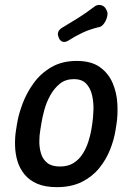

<svg xmlns="http://www.w3.org/2000/svg" viewBox="-20 -761 550 791"><path d="M456 -225Q450 -186 433.5 -144.5Q417 -103 388.5 -68Q360 -33 317 -11.5Q274 10 214 10Q166 10 133.5 -4Q101 -18 81 -42.5Q61 -67 52 -97Q43 -127 42 -160.5Q41 -194 46 -225L50 -250Q56 -289 73 -334Q90 -379 119 -419Q148 -459 192 -484.5Q236 -510 296 -510Q356 -510 391.5 -484.5Q427 -459 444 -419Q461 -379 463.5 -334Q466 -289 460 -250ZM360 -250Q364 -276 365 -307.5Q366 -339 359.5 -368Q353 -397 335.5 -416Q318 -435 284 -435Q250 -435 226.5 -416Q203 -397 187 -368Q171 -339 162.5 -307.5Q154 -276 150 -250L146 -225Q142 -203 142 -177.5Q142 -152 149 -128.5Q156 -105 174.5 -90Q193 -75 227 -75Q261 -75 284 -90Q307 -105 321.5 -128.5Q336 -152 344 -177.5Q352 -203 356 -225ZM262 -594Q249 -586 238.5 -589Q228 -592 222 -605V-607Q216 -619 220 -629.5Q224 -640 238 -648Q270 -667 302 -687Q334 -707 368 -733Q380 -743 395 -740Q410 -737 417 -723L420 -717Q425 -708 421.5 -693Q418 -678 409.5 -665.5Q401 -653 391 -650Q351 -641 319.5 -626Q288 -611 262 -594Z"/></svg>

Font: Winky Sans
Style: Italic
Weight: 400
Italic angle: -8.97852°
Designer: Simon Atzbach
Foundry: typofactur
Version: Version 1.205